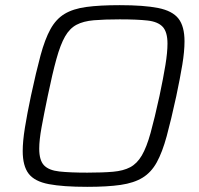

<svg xmlns="http://www.w3.org/2000/svg" viewBox="-20 -716 770 744"><path d="M318 8Q224 8 169 -2.5Q114 -13 91 -43Q68 -73 68 -131Q68 -168 76.5 -221Q85 -274 100 -345Q120 -438 137 -501Q154 -564 175.5 -603Q197 -642 230 -662Q263 -682 314.5 -689Q366 -696 444 -696Q538 -696 593 -685Q648 -674 671.5 -644Q695 -614 695 -556Q695 -517 686.5 -465.5Q678 -414 663 -343Q643 -251 626 -188.5Q609 -126 587.5 -87Q566 -48 532.5 -27.5Q499 -7 447.5 0.5Q396 8 318 8ZM318 -47Q378 -47 418 -50.5Q458 -54 484.5 -68Q511 -82 529.5 -113.5Q548 -145 563.5 -201Q579 -257 598 -344Q613 -415 621 -464Q629 -513 629 -547Q629 -592 610.5 -612Q592 -632 551.5 -636.5Q511 -641 444 -641Q384 -641 343.5 -637.5Q303 -634 276.5 -620Q250 -606 232 -574.5Q214 -543 198.5 -487Q183 -431 165 -344Q150 -272 141 -222.5Q132 -173 132 -140Q132 -95 150.5 -75.5Q169 -56 210 -51.5Q251 -47 318 -47Z"/></svg>

Font: Saira Light
Style: Italic
Weight: 300
Italic angle: -12°
Designer: Hector Gatti with collaboration of the Omnibus-Type team
Foundry: Omnibus-Type
Version: Version 1.100; ttfautohint (v1.8.3)